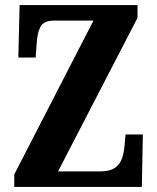

<svg xmlns="http://www.w3.org/2000/svg" viewBox="-20 -734 618 754"><path d="M36 0V-49L347 -653H192Q151 -653 138.5 -628Q126 -603 124 -562L120 -508H52L57 -714H520V-664L208 -61H374Q412 -61 432 -75.5Q452 -90 459.5 -113Q467 -136 469 -161L473 -206H541L537 0Z"/></svg>

Font: Noto Serif ExtraCondensed ExtraBold
Style: Regular
Weight: 800
Width: 2
Designer: Monotype Design Team
Foundry: Monotype Imaging Inc.
Version: Version 2.013; ttfautohint (v1.8.4.7-5d5b)